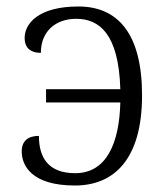

<svg xmlns="http://www.w3.org/2000/svg" viewBox="-20 -564 515 592"><path d="M211 8C330 8 418 -71 418 -270C418 -462 342 -544 222 -544C98 -544 56 -491 56 -447C56 -414 77 -401 106 -401C106 -467 151 -506 215 -506C286 -506 346 -460 351 -289H122V-248H351C348 -124 309 -30 212 -30C128 -30 100 -79 100 -145C67 -145 47 -130 47 -97C47 -54 77 8 211 8Z"/></svg>

Font: Noto Serif Light
Style: Regular
Weight: 300
Designer: Monotype Design Team
Foundry: Monotype Imaging Inc.
Version: Version 2.013